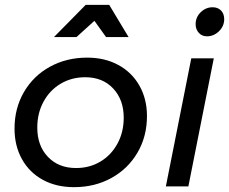

<svg xmlns="http://www.w3.org/2000/svg" viewBox="-20 -770 946 793"><path d="M511 -617H418L370 -684L296 -617H203L334 -750H431ZM587 -291Q587 -206 547.5 -139Q508 -72 439.5 -34.5Q371 3 286 3Q212 3 156.5 -27.5Q101 -58 70.5 -113Q40 -168 40 -239Q40 -323 79 -390Q118 -457 186.5 -494.5Q255 -532 340 -532Q413 -532 469 -501.5Q525 -471 556 -416Q587 -361 587 -291ZM134 -243Q134 -168 178 -122Q222 -76 294 -76Q350 -76 394.5 -102.5Q439 -129 465 -176.5Q491 -224 491 -284Q491 -358 447.5 -404.5Q404 -451 332 -451Q276 -451 231 -424.5Q186 -398 160 -350.5Q134 -303 134 -243Z M906 -691Q906 -662 884.5 -641Q863 -620 835 -620Q814 -620 801 -634.5Q788 -649 788 -670Q788 -699 809 -719.5Q830 -740 858 -740Q880 -740 893 -726.5Q906 -713 906 -691ZM863 -529 758 0H665L770 -529Z"/></svg>

Font: TypoPRO Montserrat
Style: Italic
Weight: 400
Italic angle: -11.3°
Designer: Julieta Ulanovsky
Foundry: Julieta Ulanovsky
Version: Version 6.001